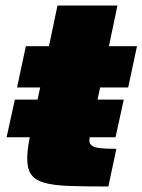

<svg xmlns="http://www.w3.org/2000/svg" viewBox="-20 -678 518 698"><path d="M4 -179 34 -316H430L400 -179ZM374 0Q289 0 232 -2Q175 -4 141.5 -13.5Q108 -23 93.5 -43.5Q79 -64 79 -101Q79 -116 81 -134Q83 -152 87 -173Q91 -194 96 -219L126 -360H42L74 -510H158L189 -658H407L376 -510H478L446 -360H344L309 -195Q308 -189 307 -183.5Q306 -178 305.5 -174Q305 -170 305 -167Q305 -156 313.5 -149Q322 -142 343 -139.5Q364 -137 403 -137Z"/></svg>

Font: Saira Thin Black
Style: Italic
Weight: 900
Italic angle: -12°
Version: Version 1.101